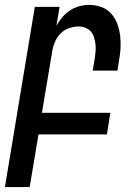

<svg xmlns="http://www.w3.org/2000/svg" viewBox="-52 -548 572 783"><path d="M-32 215 90 -520H191L178 -443Q188 -461 202 -477.5Q216 -494 233.5 -505.5Q251 -517 271 -522.5Q291 -528 310 -528Q337 -528 361 -519.5Q385 -511 401 -493Q417 -475 426 -451.5Q435 -428 438 -402.5Q441 -377 439.5 -351Q438 -325 433 -299L427 -260H326L335 -313Q337 -327 338 -341.5Q339 -356 337 -370Q335 -384 331 -397Q327 -410 318 -420Q309 -430 296 -435Q283 -440 268 -440Q249 -440 229 -433Q209 -426 194.5 -411Q180 -396 172 -377Q164 -358 161 -339L119 -88H398L384 0H105L69 215Z"/></svg>

Font: Iosevka Semibold
Style: Italic
Weight: 600
Italic angle: -9°
Monospace: yes
Designer: Belleve Invis
Foundry: Belleve Invis
Version: Version 32.5.0; ttfautohint (v1.8.4)